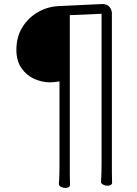

<svg xmlns="http://www.w3.org/2000/svg" viewBox="-20 -792 678 949"><path d="M479 105Q481 84 481.5 57.5Q482 31 482 19V-724L325 -717V29Q325 43 325 71Q325 99 326 122Q326 129 319.5 133Q313 137 304 137Q292 137 281.5 131.5Q271 126 271 117V116Q273 95 273.5 68.5Q274 42 274 30V-390Q263 -388 251.5 -386.5Q240 -385 229 -385Q187 -385 148.5 -402.5Q110 -420 85.5 -456Q61 -492 61 -546Q61 -609 90 -656.5Q119 -704 167.5 -732Q216 -760 273 -762L483 -772H487Q509 -772 521 -758Q533 -744 533 -726V18Q533 32 533 59.5Q533 87 534 111Q534 118 527.5 122Q521 126 512 126Q500 126 489.5 120.5Q479 115 479 106Z"/></svg>

Font: Moon Stars Kai T Light
Style: Regular
Weight: 300
Designer: GuiWonder
Version: Version 1.101